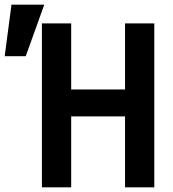

<svg xmlns="http://www.w3.org/2000/svg" viewBox="-119 -800 739 820"><path d="M60 0H185V-303H415V0H540V-700H415V-418H185V-700H60ZM70 -780H-70L-99 -560H-9Z"/></svg>

Font: CommitMonoV143 ExtLt
Style: Regular
Weight: 200
Monospace: yes
Designer: Eigil Nikolajsen
Foundry: Eigil Nikolajsen
Version: Version 1.143